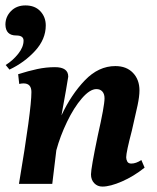

<svg xmlns="http://www.w3.org/2000/svg" viewBox="-34 -679 578 709"><path d="M302 -35Q302 -58 327 -178Q352 -288 352 -316Q352 -332 344 -341Q336 -350 322 -350Q298 -350 268.5 -316Q239 -282 213.5 -229Q188 -176 174 -124L159 0H36Q82 -273 82 -339Q82 -371 53 -371Q45 -371 37 -369L33 -405Q71 -417 103.5 -424Q136 -431 169 -431Q218 -431 218 -396Q214 -368 193 -253Q229 -330 279.5 -382.5Q330 -435 392 -435Q433 -435 457 -410Q481 -385 481 -345Q481 -323 474 -290Q467 -257 453 -197Q432 -117 432 -98Q432 -90 436 -82.5Q440 -75 451 -75Q468 -75 488 -88L500 -60Q460 -28 416.5 -9Q373 10 344 10Q326 10 314 -2.5Q302 -15 302 -35ZM53 -529Q53 -548 26 -548Q-13 -548 -14 -588Q-14 -617 6.5 -638Q27 -659 60 -659Q95 -659 115 -637.5Q135 -616 135 -585Q135 -534 95.5 -491Q56 -448 1 -422L-13 -439Q13 -455 33 -480Q53 -505 53 -529Z"/></svg>

Font: Unna
Style: Bold Italic
Weight: 700
Italic angle: -8.05°
Designer: Jorge de Buen Unna
Foundry: Omnibus-Type
Version: Version 2.008